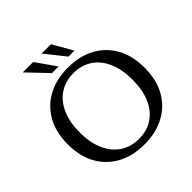

<svg xmlns="http://www.w3.org/2000/svg" viewBox="-228 -1060 1252 1252"><g transform="rotate(-45 398.5 -434.0)"><path d="M399 13Q294 13 214.5 -29Q135 -71 90 -150Q45 -229 45 -341Q45 -453 90 -532Q135 -611 214.5 -653Q294 -695 399 -695Q504 -695 583.5 -653Q663 -611 708 -532Q753 -453 753 -341Q753 -229 708 -150Q663 -71 583.5 -29Q504 13 399 13ZM399 -38Q474 -38 528.5 -74.5Q583 -111 612.5 -179Q642 -247 642 -341Q642 -435 612.5 -503Q583 -571 528.5 -607.5Q474 -644 399 -644Q325 -644 270 -607.5Q215 -571 185 -503Q155 -435 155 -341Q155 -247 185 -179Q215 -111 270 -74.5Q325 -38 399 -38ZM301 -743 169 -881H265L362 -743ZM453 -743 343 -881H429L508 -743Z"/></g></svg>

Font: Montagu Slab
Style: Bold
Weight: 700
Designer: Florian Karsten
Foundry: Florian Karsten
Version: Version 1.000